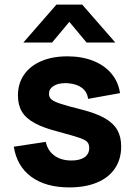

<svg xmlns="http://www.w3.org/2000/svg" viewBox="-20 -800 587 835"><path d="M206.5 -615H81.5L225.5 -780H337.5L481.5 -615H356.5L281.5 -705ZM40 -162 179 -183Q187.5 -144.5 216.8 -123.2Q246 -102 291 -102Q327.5 -102 347.8 -116.2Q368 -130.5 368 -156Q368 -173 359.8 -182.2Q351.5 -191.5 325.8 -200.5Q300 -209.5 238 -226Q171 -243 132 -264Q93 -285 75.5 -314Q58 -343 58 -385Q58 -436.5 84.5 -475Q111 -513.5 159.5 -534.2Q208 -555 273 -555Q336 -555 385.2 -535.5Q434.5 -516 464.8 -479.8Q495 -443.5 502 -395L363 -370Q359.5 -400 337 -417.5Q314.5 -435 276 -438L265.5 -438.5Q232.5 -438.5 212.8 -426Q193 -413.5 193 -392Q193 -377.5 203 -368.2Q213 -359 242 -349.2Q271 -339.5 337 -323Q399 -307 436 -285.8Q473 -264.5 490 -235Q507 -205.5 507 -163Q507 -108 480 -67.8Q453 -27.5 402 -6.2Q351 15 281 15Q179 15 116.2 -31Q53.5 -77 40 -162Z"/></svg>

Font: Hauora ExtraBold
Style: Regular
Weight: 800
Designer: Wayne Shih
Foundry: WCYS
Version: Version 1.001